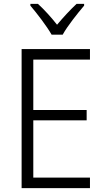

<svg xmlns="http://www.w3.org/2000/svg" viewBox="-20 -966 537 986"><path d="M245 -788H302C326 -832 378 -897 412 -937V-946H373C338 -913 305 -877 273 -839C244 -876 207 -917 175 -946H136V-937C170 -897 220 -832 245 -788ZM442 0V-54H151V-348H425V-401H151V-660H442V-714H91V0Z"/></svg>

Font: Noto Sans Bengali SemiCondensed Light
Style: Regular
Weight: 300
Width: 4
Designer: Joana Ranito - Universal Thirst; Jelle Bosma - Monotype Design Team
Foundry: Universal Thirst ehf.
Version: Version 3.000